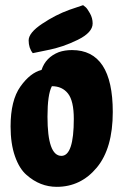

<svg xmlns="http://www.w3.org/2000/svg" viewBox="-20 -724 478 744"><path d="M107 -518Q91 -538 91 -567.5Q91 -597 143.5 -632Q196 -667 249 -686L302 -704Q306 -701 312 -696Q318 -691 328.5 -672.5Q339 -654 339 -633Q339 -598 281 -569.5Q223 -541 165 -530ZM200 0Q135 0 83 -46Q55 -70 38 -118.5Q21 -167 21 -234Q21 -335 59 -388.5Q97 -442 141 -453Q157 -502 208 -522Q231 -530 259 -530Q417 -530 417 -290Q417 -149 355 -74.5Q293 0 200 0ZM218 -120Q266 -120 266 -263Q266 -333 243.5 -361.5Q221 -390 181 -390Q164 -358 164 -272Q164 -120 218 -120Z"/></svg>

Font: Chela One Cyrilic
Style: Regular
Weight: 400
Designer: Miguel Hernandez
Foundry: LatinoType
Version: Version 1.001